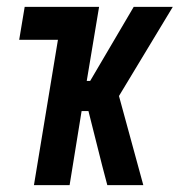

<svg xmlns="http://www.w3.org/2000/svg" viewBox="-20 -540 540 560"><path d="M79 0 149 -424H36L52 -520H269L233 -304H243L370 -520H484L327 -260L398 0H293L278 -57L238 -216H218L183 0Z"/></svg>

Font: Iosevka SS18
Style: Bold Italic
Weight: 700
Italic angle: -9°
Monospace: yes
Designer: Belleve Invis
Foundry: Belleve Invis
Version: Version 25.1.1; ttfautohint (v1.8.4)